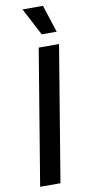

<svg xmlns="http://www.w3.org/2000/svg" viewBox="-103 -979 462 1017"><g transform="rotate(-10 128.0 -470.5)"><path d="M256.3 -727.5 135.7 0H26.4L147 -727.5ZM174.8 -793.9 97.7 -941.4H207.5L255.4 -793.9Z"/></g></svg>

Font: Inter 28pt Medium
Style: Italic
Weight: 500
Italic angle: -9.3988°
Designer: Rasmus Andersson
Foundry: rsms
Version: Version 4.001;git-66647c0bb